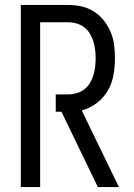

<svg xmlns="http://www.w3.org/2000/svg" viewBox="-20 -755 540 775"><path d="M375 0 228 -304H205V-374H256Q273 -374 290 -379Q307 -384 320.5 -394.5Q334 -405 343 -420Q352 -435 357 -451.5Q362 -468 364 -485Q366 -502 366 -520Q366 -537 364 -554Q362 -571 357 -587.5Q352 -604 343 -619Q334 -634 320.5 -644.5Q307 -655 290 -660Q273 -665 256 -665H142V0H64V-735H256Q283 -735 309.5 -729Q336 -723 359 -708.5Q382 -694 399 -672.5Q416 -651 426.5 -626Q437 -601 440.5 -574Q444 -547 444 -520Q444 -486 438 -452Q432 -418 415 -389Q398 -360 370.5 -339Q343 -318 310 -309L460 0Z"/></svg>

Font: Moesevka
Style: Regular
Weight: 400
Monospace: yes
Designer: Belleve Invis
Foundry: Belleve Invis
Version: Version 32.5.0; ttfautohint (v1.8.4)